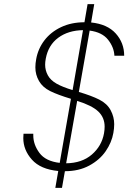

<svg xmlns="http://www.w3.org/2000/svg" viewBox="-20 -816 617 923"><path d="M525 -177Q517 -131 488 -89Q459 -47 409 -20Q359 7 292 7L278 87H246L260 6Q175 -2 133.5 -48.5Q92 -95 92 -152Q92 -162 93 -173H140Q140 -169 140 -165Q140 -121 169.5 -81Q199 -41 267 -33L321 -341Q258 -360 221.5 -378Q185 -396 167.5 -426.5Q150 -457 150 -492Q150 -511 154 -532Q163 -582 193.5 -622Q224 -662 273.5 -685.5Q323 -709 386 -709L401 -796H433L418 -708Q496 -700 536.5 -655Q577 -610 577 -548H530Q528 -589 499.5 -625Q471 -661 411 -669L359 -374Q420 -356 457.5 -337Q495 -318 512 -286Q529 -254 529 -219Q529 -199 525 -177ZM200 -534Q197 -518 197 -505Q197 -478 210 -454Q223 -430 252.5 -413.5Q282 -397 329 -383L379 -671Q308 -670 260 -634.5Q212 -599 200 -534ZM298 -31Q374 -32 421.5 -73Q469 -114 480 -175Q483 -192 483 -207Q483 -251 452.5 -280Q422 -309 351 -331Z"/></svg>

Font: Fz Poppins ExtLt
Style: Italic
Weight: 200
Italic angle: -10°
Designer: Ninad Kale (Devanagari), Jonny Pinhorn (Latin)
Foundry: Indian Type Foundry
Version: Vit hóa bi Vntype.Com & FontZin.Com